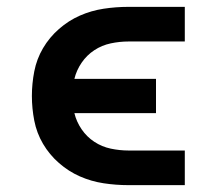

<svg xmlns="http://www.w3.org/2000/svg" viewBox="-20 -540 640 560"><path d="M519 0H355Q318 0 282 -5.5Q246 -11 213 -25.5Q180 -40 152 -64.5Q124 -89 105.5 -120.5Q87 -152 80 -188Q73 -224 73 -260Q73 -296 80 -332Q87 -368 105.5 -399.5Q124 -431 152 -455.5Q180 -480 213 -494.5Q246 -509 282 -514.5Q318 -520 355 -520H519V-419H355Q329 -419 303 -413.5Q277 -408 255 -393.5Q233 -379 218 -357Q203 -335 197 -310H435V-210H197Q203 -185 218 -163Q233 -141 255 -126.5Q277 -112 303 -106.5Q329 -101 355 -101H519Z"/></svg>

Font: Iosevka Extended
Style: Bold
Weight: 700
Width: 7
Monospace: yes
Designer: Belleve Invis
Foundry: Belleve Invis
Version: Version 32.5.0; ttfautohint (v1.8.4)